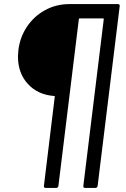

<svg xmlns="http://www.w3.org/2000/svg" viewBox="-20 -720 616 940"><path d="M557 -700Q562 -700 564.5 -697Q567 -694 566 -690L458 190Q456 200 447 200H396Q392 200 389.5 197Q387 194 388 190L488 -626Q488 -630 485 -630H370Q366 -630 366 -626L266 190Q264 200 255 200H203Q199 200 196.5 197Q194 194 195 190L248 -246Q250 -250 245 -250Q165 -256 116.5 -309Q68 -362 68 -443Q68 -453 70 -475Q78 -539 112.5 -590Q147 -641 201 -670.5Q255 -700 320 -700Z"/></svg>

Font: Barlow Medium
Style: Italic
Weight: 500
Italic angle: -7°
Designer: Jeremy Tribby
Foundry: Tribby Type
Version: Version 1.408